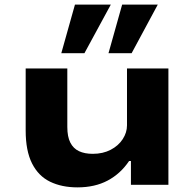

<svg xmlns="http://www.w3.org/2000/svg" viewBox="-20 -799 841 830"><path d="M315 11Q247 11 196.5 -13.5Q146 -38 118.5 -92.5Q91 -147 91 -235V-503H271V-250Q271 -208 284 -182.5Q297 -157 321.5 -145.5Q346 -134 381 -134Q425 -134 458.5 -151.5Q492 -169 510.5 -197.5Q529 -226 529 -257V-503H708V0H546V-103H538Q501 -48 445.5 -18.5Q390 11 315 11ZM449 -569 508 -779H662L549 -569ZM245 -569 304 -779H459L345 -569Z"/></svg>

Font: Nunito Sans 7pt Expanded ExtraBold
Style: Regular
Weight: 800
Width: 7
Designer: Vernon Adams
Foundry: Vernon Adams
Version: Version 3.101;gftools[0.9.27]